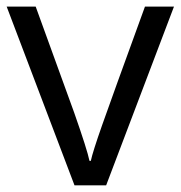

<svg xmlns="http://www.w3.org/2000/svg" viewBox="-20 -555 541 575"><path d="M203.1 0 0 -535.2H86.9L202.1 -217.8Q241.2 -106.4 248 -73.2H252Q257.3 -99.1 285.9 -180.4Q314.5 -261.7 414.1 -535.2H501L297.9 0Z"/></svg>

Font: f01947593
Style: Regular
Weight: 400
Foundry: Ascender Corporation
Version: Version 1.10